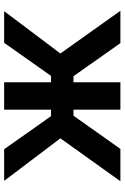

<svg xmlns="http://www.w3.org/2000/svg" viewBox="138 -723 585 901"><g transform="rotate(-90 430.5 -272.5)"><path d="M30.5 0 231.9 -281.6 32.3 -545.5H180.8L335.9 -325.6H366.5V-545.5H495V-325.6H524.9L680 -545.5H828.5L630 -281.6L830.3 0H678.6L523.4 -220.2H495V0H366.5V-220.2H338.1L182.2 0Z"/></g></svg>

Font: InterMG SemiBold
Style: Regular
Weight: 600
Designer: Rasmus Andersson
Foundry: rsms
Version: Version 3.019;December 26, 2023;FontCreator 15.0.0.2955 64-b